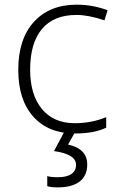

<svg xmlns="http://www.w3.org/2000/svg" viewBox="-20 -561 515 821"><path d="M300.8 9.8Q187 9.8 122.6 -62Q58.1 -133.8 58.1 -262.2Q58.1 -394 125 -467.5Q191.9 -541 308.1 -541Q377 -541 439.9 -517.1L426.8 -474.1Q357.9 -497.1 307.1 -497.1Q209.5 -497.1 159.2 -436.8Q108.9 -376.5 108.9 -263.2Q108.9 -155.8 159.2 -95Q209.5 -34.2 299.8 -34.2Q372.1 -34.2 434.1 -60.1V-15.1Q383.3 9.8 300.8 9.8ZM353 142.1Q353 190.9 320.1 215.6Q287.1 240.2 228 240.2Q194.8 240.2 182.1 234.9V191.9Q196.8 196.8 227.1 196.8Q265.1 196.8 285.2 183.1Q305.2 169.4 305.2 144Q305.2 98.1 210.9 85L256.3 0H303.2L271 57.1Q353 75.2 353 142.1Z"/></svg>

Font: Zoram GWeb Light
Style: Regular
Weight: 300
Foundry: Ascender Corporation
Version: Version 1.000